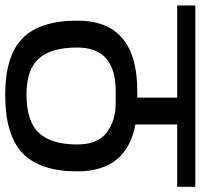

<svg xmlns="http://www.w3.org/2000/svg" viewBox="-46 -734 754 721"><g transform="rotate(90 330.5 -373.0)"><path d="M-10 -662H336V-512H311Q47 -512 47 -287Q47 -146 113.5 -81Q180 -16 325 -16Q476 -16 544.5 -81Q613 -146 613 -287Q613 -472 437 -505V-662H671V-730H-10ZM325 -96Q231 -96 189.5 -142Q148 -188 148 -287Q148 -431 312 -431H357Q423 -431 467.5 -397Q512 -363 512 -287Q512 -188 468 -142Q424 -96 325 -96Z"/></g></svg>

Font: Glegoo
Style: Bold
Weight: 700
Version: Version 2.0.1; ttfautohint (v0.9) -r 48 -G 60